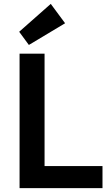

<svg xmlns="http://www.w3.org/2000/svg" viewBox="-20 -971 573 991"><path d="M129 -739 79 -807 242 -951 316 -851ZM81 0V-694H210V-114H509V0Z"/></svg>

Font: Cantarell
Style: Bold
Weight: 700
Designer: Dave Crossland, Nikolaus Waxweiler, Florian Fecher, Jacques Le Bailly, Eben Sorkin, Alexei Vanyashin, Alexios Zavras, Em
Version: Version 0.303